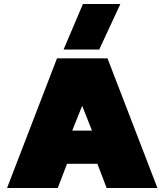

<svg xmlns="http://www.w3.org/2000/svg" viewBox="-20 -934 817 954"><path d="M295.9 -688 392.1 -914.1H578.1L473.1 -688ZM15.1 0 263.2 -644H514.2L762.2 0H509.8L463.9 -120.1H313L267.1 0ZM338.9 -285.2H437L388.2 -408.2Z"/></svg>

Font: Kanit Black
Style: Regular
Weight: 900
Designer: Katatrad Team
Foundry: CadsonDemak
Version: Version 1.000;PS 001.000;hotconv 1.0.88;makeotf.lib2.5.64775